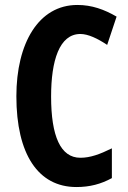

<svg xmlns="http://www.w3.org/2000/svg" viewBox="-20 -744 518 774"><path d="M304 -607C335 -607 373 -589 412 -563L450 -677C400 -706 350 -724 292 -724C135 -724 46 -569 46 -356C46 -122 134 10 288 10C342 10 387 -2 431 -26V-146C382 -122 344 -108 304 -108C224 -108 186 -195 186 -355C186 -499 219 -607 304 -607Z"/></svg>

Font: Noto Sans Tamil ExtraCondensed
Style: Bold
Weight: 700
Width: 2
Designer: Jelle Bosma - Monotype Design Team
Foundry: Monotype Imaging Inc.
Version: Version 2.004